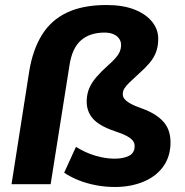

<svg xmlns="http://www.w3.org/2000/svg" viewBox="-20 -735 739 766"><path d="M439 11Q400 11 363 4Q326 -3 293.5 -16Q261 -29 236 -46L283 -149Q322 -125 361.5 -113.5Q401 -102 437 -102Q472 -102 494 -113Q516 -124 517 -149Q518 -163 510.5 -173Q503 -183 485.5 -192.5Q468 -202 437 -212Q375 -233 349.5 -263Q324 -293 326 -336Q327 -362 336.5 -384Q346 -406 365 -428Q384 -450 412 -475Q435 -495 448.5 -513Q462 -531 463 -552Q464 -567 456.5 -579Q449 -591 434 -598Q419 -605 397 -605Q338 -605 302.5 -573.5Q267 -542 257 -473L182 0H26L97 -453Q111 -537 147.5 -596Q184 -655 247.5 -685Q311 -715 405 -715Q471 -715 517.5 -696.5Q564 -678 589 -645.5Q614 -613 611 -571Q610 -546 601.5 -524.5Q593 -503 576 -483Q559 -463 534 -441Q511 -420 497 -406.5Q483 -393 476.5 -382.5Q470 -372 470 -361Q469 -350 476.5 -340.5Q484 -331 501 -321.5Q518 -312 547 -302Q605 -281 634 -247Q663 -213 660 -156Q657 -103 627.5 -65.5Q598 -28 548.5 -8.5Q499 11 439 11Z"/></svg>

Font: Nunito Sans 10pt ExtraBold
Style: Italic
Weight: 800
Italic angle: -9°
Designer: Vernon Adams
Foundry: Vernon Adams
Version: Version 3.101;gftools[0.9.27]